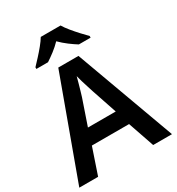

<svg xmlns="http://www.w3.org/2000/svg" viewBox="-217 -1070 1105 1202"><g transform="rotate(-30 335.5 -469.0)"><path d="M534 0 469 -189H200L136 0H0L262 -717H408L670 0ZM374 -483Q370 -497 362 -521Q354 -545 346.5 -570.5Q339 -596 335 -613Q330 -593 322.5 -567Q315 -541 308.5 -518Q302 -495 298 -483L235 -299H436ZM406 -938Q419 -916 441.5 -888.5Q464 -861 488 -835Q512 -809 531 -790V-778H446Q420 -794 390 -816.5Q360 -839 333 -866Q307 -839 278 -817Q249 -795 223 -778H139V-790Q158 -810 181.5 -835.5Q205 -861 227.5 -888.5Q250 -916 263 -938Z"/></g></svg>

Font: Noto Sans Armenian SemiBold
Style: Regular
Weight: 600
Designer: Monotype Design Team
Foundry: Monotype Imaging Inc.
Version: Version 2.007